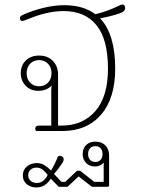

<svg xmlns="http://www.w3.org/2000/svg" viewBox="-20 -580 626 850"><path d="M136 -10Q136 -24 154 -24H207V-175Q207 -192 209 -202Q187 -178 150 -178Q115 -178 93.5 -200.5Q72 -223 72 -256Q72 -291 94.5 -312.5Q117 -334 153 -334Q191 -334 214 -310.5Q237 -287 237 -250V-24H253Q346 -24 402 -88Q458 -152 458 -276Q458 -405 407.5 -468Q357 -531 261 -531Q191 -531 108 -497Q83 -487 78 -487Q74 -487 71 -490.5Q68 -494 68 -499Q68 -505 72 -508.5Q76 -512 85 -516Q126 -534 173.5 -545.5Q221 -557 265 -557Q349 -557 402 -517Q454 -529 507 -555Q517 -560 521 -560Q534 -560 534 -544Q534 -530 513 -522Q474 -508 423 -499Q490 -429 490 -276Q490 -145 427.5 -72.5Q365 0 256 0H145Q136 0 136 -10ZM208 -256Q208 -282 192.5 -298Q177 -314 153 -314Q129 -314 113.5 -298Q98 -282 98 -256Q98 -230 113.5 -214Q129 -198 153 -198Q177 -198 192.5 -214Q208 -230 208 -256ZM81 197Q81 172 99 157Q117 142 143 142Q162 142 176.5 151Q191 160 206 175Q223 147 232 124Q232 123 234.5 116.5Q237 110 246 110Q251 110 256.5 114Q262 118 262 125Q262 132 257 140Q239 168 219 190L252 225H269L321 176H335L397 225H439V160Q439 146 440 140Q423 157 401 157Q376 157 361 141.5Q346 126 346 102Q346 77 361.5 62Q377 47 402 47Q430 47 446.5 64Q463 81 463 107V240Q463 247 456 247H387L328 201L279 247H240L205 211Q195 228 178.5 239Q162 250 141 250Q116 250 98.5 235.5Q81 221 81 197ZM434 102Q434 86 425.5 76.5Q417 67 402 67Q387 67 378.5 76.5Q370 86 370 102Q370 118 378.5 127.5Q387 137 402 137Q417 137 425.5 127.5Q434 118 434 102ZM191 194Q180 180 168.5 171Q157 162 142 162Q126 162 115.5 171Q105 180 105 195Q105 211 115.5 220.5Q126 230 143 230Q161 230 173.5 218.5Q186 207 191 194Z"/></svg>

Font: Maitree ExtraLight
Style: Regular
Weight: 250
Designer: CadsonDemak Team
Foundry: CadsonDemak
Version: Version 1.002